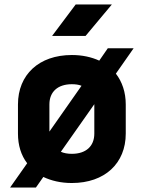

<svg xmlns="http://www.w3.org/2000/svg" viewBox="-20 -805 640 855"><path d="M212 -645H361L478 -785H317ZM25 30H140L173 -17C209 0 251 10 300 10C447 10 540 -78 540 -210V-340C540 -394 524 -441 496 -477L575 -590H460L422 -535C387 -551 346 -560 300 -560C153 -560 60 -472 60 -340V-210C60 -158 74 -113 101 -78ZM200 -340C200 -396 237 -430 300 -430C316 -430 331 -428 343 -423L200 -219ZM300 -120C281 -120 265 -123 251 -129L400 -341V-210C400 -154 363 -120 300 -120Z"/></svg>

Font: JetBrains Mono ExtraBold
Style: Regular
Weight: 800
Monospace: yes
Designer: Philipp Nurullin, Konstantin Bulenkov
Foundry: JetBrains
Version: Version 2.305